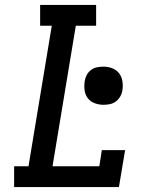

<svg xmlns="http://www.w3.org/2000/svg" viewBox="-20 -755 640 775"><path d="M37 0V-84H95L189 -651H142V-735H368V-651H286L192 -84H381L391 -149H485L460 0ZM398 -332Q379 -332 362 -338.5Q345 -345 334.5 -358.5Q324 -372 321.5 -390.5Q319 -409 322 -428Q324 -441 330.5 -453Q337 -465 348 -473Q359 -481 372 -483.5Q385 -486 398 -486Q416 -486 433 -479.5Q450 -473 460.5 -459.5Q471 -446 474 -427.5Q477 -409 474 -390Q472 -377 465 -365Q458 -353 447 -345Q436 -337 423 -334.5Q410 -332 398 -332Z"/></svg>

Font: Iosevka Slab MdExObl
Style: Regular
Weight: 500
Width: 7
Italic angle: -9°
Monospace: yes
Designer: Belleve Invis
Foundry: Belleve Invis
Version: Version 11.1.1; ttfautohint (v1.8.3)